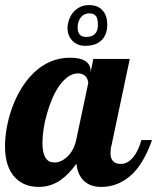

<svg xmlns="http://www.w3.org/2000/svg" viewBox="-33 -733 621 759"><path d="M252.9 -572.3Q233.9 -592.3 233.9 -622.1Q233.9 -636.2 239 -652.1Q244.1 -668 253.9 -681.2Q265.1 -695.8 281.5 -704.3Q297.9 -712.9 318.8 -712.9Q354.5 -712.9 373.5 -690.9Q391.1 -669.9 391.1 -636.2Q391.1 -599.6 371.6 -577.1Q348.6 -551.8 304.2 -551.8Q272.5 -551.8 252.9 -572.3ZM354 -632.8Q354 -653.8 349.6 -664.1Q341.8 -680.2 320.8 -680.2Q297.4 -680.2 284.7 -661.6Q273.9 -647 273.9 -624Q273.9 -586.9 308.1 -586.9Q331.1 -586.9 342.5 -599.1Q354 -611.3 354 -632.8ZM27.8 -29.8Q-13.2 -71.8 -13.2 -154.8Q-13.2 -189.9 -6.1 -229Q1 -268.1 14.6 -306.2Q45.9 -392.1 100.1 -444.8Q162.6 -504.9 244.1 -504.9Q284.7 -504.9 304.9 -491Q325.2 -477.1 325.2 -454.1V-446.8L335.9 -500H480L408.2 -160.2Q403.8 -145.5 403.8 -127.9Q403.8 -85 444.8 -85Q472.2 -85 494.6 -112.8Q513.7 -136.2 525.9 -179.2H567.9Q541 -103 502.9 -58.6Q470.7 -22 430.2 -5.9Q400.4 5.9 367.2 5.9Q324.7 5.9 299.6 -17.3Q274.4 -40.5 269 -85.9Q240.7 -45.9 209.5 -23.4Q169.4 5.9 120.1 5.9Q63 5.9 27.8 -29.8ZM232.9 -113.3Q259.3 -138.7 268.1 -179.2L315.9 -404.8Q315.9 -409.7 313.7 -416.3Q311.5 -422.9 307.6 -428.7Q295.9 -442.9 274.9 -442.9Q254.9 -442.9 236.1 -429.7Q217.3 -416.5 200.7 -393.1Q171.4 -350.6 152.3 -282.2Q143.6 -252 139.2 -222.4Q134.8 -192.9 134.8 -168.9Q134.8 -119.1 153.3 -101.6Q159.7 -94.7 167.5 -92.8Q175.3 -90.8 185.1 -90.8Q196.3 -90.8 208.7 -96.7Q221.2 -102.5 232.9 -113.3Z"/></svg>

Font: Pattaya
Style: Regular
Weight: 400
Designer: Pablo Impallari / Thai characters Designed by Thanarat Vachiruckul and Suppakit Chalermlarp
Foundry: Pablo Impallari
Version: Version 1.007;September 16, 2023;FontCreator 15.0.0.2934 64-